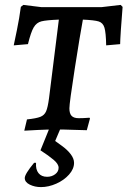

<svg xmlns="http://www.w3.org/2000/svg" viewBox="-20 -528 520 783"><path d="M94 -348 36 -343Q39 -357 49 -405.5Q59 -454 65 -500L75 -508L148 -499H395L472 -508L480 -500Q476 -454 473 -407.5Q470 -361 470 -348L413 -343Q412 -395 406 -415Q400 -435 382.5 -440.5Q365 -446 318 -448Q307 -390 285 -249Q263 -108 263 -86Q263 -65 272 -55.5Q281 -46 301 -46Q319 -46 330.5 -47Q342 -48 345 -48L347 -45L334 3Q319 3 280.5 1.5Q242 0 204 0Q177 0 134.5 2Q92 4 79 5L90 -41Q128 -45 144.5 -51.5Q161 -58 168 -74Q175 -90 180 -128L220 -448Q169 -446 149 -441Q129 -436 117.5 -416.5Q106 -397 94 -348ZM236 -26 205 47Q209 50 232 66.5Q255 83 268.5 101Q282 119 282 136Q282 161 261.5 184Q241 207 209.5 221Q178 235 147 235Q122 235 101.5 225Q81 215 81 198Q81 182 119 136H127Q125 163 137 178Q149 193 172 193Q191 193 205 182.5Q219 172 219 156Q219 141 199 124Q179 107 145 85L190 -26Z"/></svg>

Font: Alegreya SC Medium
Style: Italic
Weight: 500
Italic angle: -7°
Designer: Juan Pablo del Peral
Foundry: Huerta Tipografica
Version: Version 2.007; ttfautohint (v1.6)